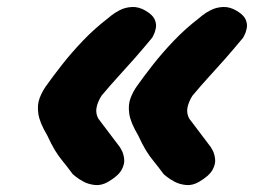

<svg xmlns="http://www.w3.org/2000/svg" viewBox="-20 -591 726 549"><path d="M549 -71Q530 -60 511.5 -62Q493 -64 479 -71.5Q465 -79 456.5 -86Q448 -93 448 -93Q431 -116 419 -130.5Q407 -145 397 -161.5Q387 -178 375 -204Q353 -241 349.5 -266.5Q346 -292 353.5 -311Q361 -330 371 -344Q390 -371 417 -405.5Q444 -440 477.5 -475Q511 -510 549 -539Q549 -539 558 -546.5Q567 -554 582.5 -562Q598 -570 617.5 -571Q637 -572 657 -560Q677 -548 682.5 -535Q688 -522 685.5 -510Q683 -498 679 -490.5Q675 -483 675 -483Q646 -448 623 -422Q600 -396 578 -372Q556 -348 530 -317Q519 -299 516 -283Q513 -267 521 -252L583 -170Q583 -170 588 -161Q593 -152 595 -137Q597 -122 587.5 -105Q578 -88 549 -71ZM289 -71Q270 -60 251.5 -62Q233 -64 219 -71.5Q205 -79 196.5 -86Q188 -93 188 -93Q171 -116 159 -130.5Q147 -145 137 -161.5Q127 -178 115 -204Q93 -241 89.5 -266.5Q86 -292 93.5 -311Q101 -330 111 -344Q130 -371 157 -405.5Q184 -440 217.5 -475Q251 -510 289 -539Q289 -539 298 -546.5Q307 -554 322.5 -562Q338 -570 357.5 -571Q377 -572 397 -560Q417 -548 422.5 -535Q428 -522 425.5 -510Q423 -498 419 -490.5Q415 -483 415 -483Q386 -448 363 -422Q340 -396 318 -372Q296 -348 270 -317Q259 -299 256 -283Q253 -267 261 -252L323 -170Q323 -170 328 -161Q333 -152 335 -137Q337 -122 327.5 -105Q318 -88 289 -71Z"/></svg>

Font: Sour Gummy Black
Style: Italic
Weight: 900
Italic angle: -11.3°
Designer: Stefie Justprince
Foundry: Eifetstype
Version: Version 1.000